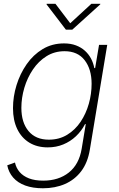

<svg xmlns="http://www.w3.org/2000/svg" viewBox="-20 -775 623 1009"><path d="M205.6 214.4Q152.3 214.4 112.8 200Q73.2 185.5 49.3 158.2Q25.4 130.9 18.1 93.8L58.6 79.1Q64.9 107.9 83.3 129.2Q101.6 150.4 132.3 162.4Q163.1 174.3 207 174.3Q288.1 174.3 341.8 131.6Q395.5 88.9 409.2 6.8L430.7 -123L426.8 -122.6Q408.2 -86.4 378.9 -58.8Q349.6 -31.2 312.3 -15.9Q274.9 -0.5 231 -0.5Q174.8 -0.5 133.8 -25.6Q92.8 -50.8 70.6 -96.9Q48.3 -143.1 48.3 -206.5Q48.3 -267.6 66.9 -327.6Q85.4 -387.7 120.1 -437.5Q154.8 -487.3 204.3 -517.1Q253.9 -546.9 316.4 -546.9Q351.6 -546.9 378.9 -536.6Q406.2 -526.4 426 -508.5Q445.8 -490.7 458.3 -467.3Q470.7 -443.8 475.6 -417L480 -417.5L500.5 -539.1H543.5L452.1 11.7Q440.9 79.6 407 124.5Q373 169.4 321.5 191.9Q270 214.4 205.6 214.4ZM236.8 -41Q291 -41 333 -66.7Q375 -92.3 403.6 -135Q432.1 -177.7 446.8 -229.7Q461.4 -281.7 461.4 -334.5Q461.4 -411.6 424.8 -458.7Q388.2 -505.9 319.3 -505.9Q266.6 -505.9 224.6 -479.7Q182.6 -453.6 153.1 -409.9Q123.5 -366.2 107.9 -313.5Q92.3 -260.7 92.3 -208Q92.3 -131.3 129.9 -86.2Q167.5 -41 236.8 -41ZM271.5 -754.9 349.1 -652.8 460 -754.9H507.3L506.8 -752L359.9 -619.1H326.2L224.6 -752L225.1 -754.9Z"/></svg>

Font: Inter 18pt ExtraLight
Style: Italic
Weight: 250
Italic angle: -9.3988°
Designer: Rasmus Andersson
Foundry: rsms
Version: Version 4.001;git-66647c0bb